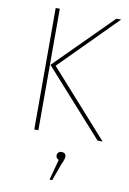

<svg xmlns="http://www.w3.org/2000/svg" viewBox="-101 -741 712 1060"><g transform="rotate(10 255.0 -211.5)"><path d="M146 -681V0H123V-681ZM490 -681 178 -367 506 0H478L149 -367L463 -681ZM293 96Q318 96 318 119Q318 133 304 162L269 258H254L285 142Q269 136 269 119Q269 109 276 102.5Q283 96 293 96Z"/></g></svg>

Font: FiraGO Thin
Style: Regular
Weight: 100
Designer: bBox Type
Foundry: bBox Type GmbH
Version: Version 1.001;PS 001.001;hotconv 1.0.88;makeotf.lib2.5.64775